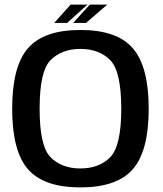

<svg xmlns="http://www.w3.org/2000/svg" viewBox="-20 -811 708 836"><path d="M330 5C436.5 5 512.5 -21.5 558.5 -74.5C604.5 -127.5 627.5 -215 627.5 -337.5C627.5 -459.5 604.5 -547.5 558.5 -600.5C512.5 -654 436.5 -680.5 330 -680.5C223.5 -680.5 147.5 -654 101.5 -600.5C55.5 -547.5 33 -460 33 -337.5C33 -215 55.5 -127.5 101.5 -74.5C147.5 -21.5 224 5 330 5ZM330 -77.5C275.5 -77.5 232 -94 200 -126.5C168 -159.5 152.5 -229.5 152.5 -337.5C152.5 -446 168 -516.5 200 -549C232 -581.5 275.5 -598 330 -598C384.5 -598 428 -581.5 460 -549C492 -516.5 508 -446 508 -337.5C508 -229.5 492 -159.5 460 -126.5C428 -94 384.5 -77.5 330 -77.5ZM298.5 -711H354.5L447 -791H371ZM216 -711H272L361 -791H287.5Z"/></svg>

Font: Anybody Medium
Style: Regular
Weight: 500
Designer: Tyler Finck
Foundry: Etcetera Type Company
Version: Version 1.110